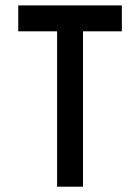

<svg xmlns="http://www.w3.org/2000/svg" viewBox="-20 -704 528 724"><path d="M48.8 -683.6H439.5V-585.9H293V0H195.3V-585.9H48.8Z"/></svg>

Font: BabelStone Runic Berhtwald
Style: Regular
Weight: 400
Designer: Andrew West
Foundry: BabelStone
Version: Version 7.004;November 9, 2023